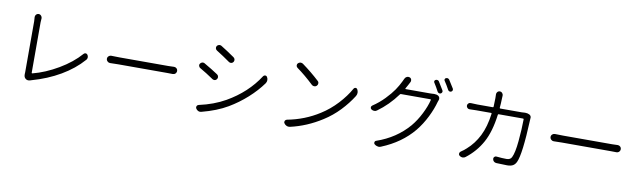

<svg xmlns="http://www.w3.org/2000/svg" viewBox="-47 -1452 7093 2131"><g transform="rotate(10 3500.0 -386.5)"><path d="M308.6 0Q296.9 3.9 286.1 3.9Q266.6 3.9 252.9 -8.8Q235.4 -23.4 235.4 -52.7Q235.4 -57.6 235.4 -62.5Q236.3 -68.4 236.3 -77.1V-654.3L233.4 -701.2Q233.4 -716.8 243.2 -727.5Q254.9 -741.2 272.5 -741.2Q289.1 -741.2 300.8 -727.5Q311.5 -715.8 311.5 -701.2L308.6 -654.3V-85Q308.6 -83 311 -81.1Q313.5 -79.1 316.4 -80.1Q458 -116.2 602.5 -201.2Q747.1 -286.1 839.8 -392.6Q848.6 -402.3 862.3 -401.9Q876 -401.4 882.8 -389.6Q891.6 -377.9 891.6 -363.3Q891.6 -343.8 878.9 -331.1Q782.2 -220.7 638.7 -136.7Q495.1 -52.7 317.4 -2.9Q312.5 -2 308.6 0Z M1147.5 -342.8Q1146.5 -342.8 1145.5 -342.8Q1128.9 -342.8 1117.2 -354.5Q1103.5 -367.2 1103.5 -384.8Q1103.5 -402.3 1117.2 -414.1Q1128.9 -424.8 1145.5 -424.8Q1146.5 -424.8 1147.5 -424.8Q1188.5 -422.9 1239.3 -422.9H1789.1Q1821.3 -422.9 1851.6 -424.8Q1852.5 -424.8 1854.5 -424.8Q1870.1 -424.8 1881.8 -414.1Q1894.5 -402.3 1894.5 -384.8Q1894.5 -367.2 1881.8 -354.5Q1870.1 -343.8 1853.5 -343.8Q1852.5 -343.8 1851.6 -343.8Q1818.4 -344.7 1790 -344.7H1239.3Q1192.4 -344.7 1147.5 -342.8Z M2291 -685.5Q2278.3 -693.4 2274.9 -707.5Q2271.5 -721.7 2279.3 -734.4Q2288.1 -747.1 2302.7 -750Q2306.6 -751 2311.5 -751Q2321.3 -751 2330.1 -746.1Q2400.4 -703.1 2484.4 -644.5Q2497.1 -635.7 2500 -620.6Q2502.9 -605.5 2494.1 -592.8Q2485.4 -580.1 2470.2 -577.6Q2455.1 -575.2 2443.4 -584Q2368.2 -637.7 2291 -685.5ZM2237.3 14.6Q2230.5 16.6 2223.6 16.6Q2212.9 16.6 2202.1 11.7Q2185.5 3.9 2176.8 -11.7Q2168.9 -25.4 2175.3 -39.1Q2181.6 -52.7 2196.3 -55.7Q2361.3 -91.8 2490.2 -165Q2715.8 -293.9 2844.7 -494.1Q2852.5 -505.9 2866.7 -505.9Q2880.9 -505.9 2888.7 -493.2Q2898.4 -477.5 2898.4 -459Q2898.4 -438.5 2886.7 -421.9Q2821.3 -331.1 2728.5 -247.6Q2635.7 -164.1 2528.3 -100.6Q2407.2 -29.3 2237.3 14.6ZM2141.6 -461.9Q2128.9 -468.8 2126 -483.4Q2124 -487.3 2124 -491.2Q2124 -501 2129.9 -509.8Q2138.7 -522.5 2153.3 -526.4Q2158.2 -527.3 2163.1 -527.3Q2172.9 -527.3 2181.6 -521.5Q2271.5 -469.7 2335.9 -426.8Q2349.6 -418.9 2352.5 -403.3Q2353.5 -399.4 2353.5 -394.5Q2353.5 -383.8 2346.7 -374Q2338.9 -361.3 2324.2 -358.4Q2320.3 -358.4 2316.4 -358.4Q2305.7 -358.4 2296.9 -364.3Q2215.8 -419.9 2141.6 -461.9Z M3204.1 -652.3Q3192.4 -661.1 3190.9 -675.8Q3189.5 -690.4 3199.2 -701.2Q3210.9 -712.9 3226.6 -714.8Q3228.5 -714.8 3231.4 -714.8Q3244.1 -714.8 3255.9 -707Q3359.4 -631.8 3449.2 -548.8Q3461.9 -538.1 3461.9 -522Q3461.9 -505.9 3450.7 -494.1Q3439.5 -482.4 3422.9 -482.4Q3406.2 -482.4 3394.5 -493.2Q3298.8 -584 3204.1 -652.3ZM3234.4 7.8Q3227.5 8.8 3220.7 8.8Q3209 8.8 3197.3 3.9Q3179.7 -3.9 3168.9 -20.5Q3164.1 -27.3 3164.1 -35.2Q3164.1 -41 3167 -47.9Q3173.8 -61.5 3188.5 -64.5Q3384.8 -101.6 3547.9 -206.1Q3645.5 -267.6 3726.6 -355Q3807.6 -442.4 3857.4 -532.2Q3864.3 -543.9 3877.9 -544.9Q3877.9 -544.9 3878.9 -544.9Q3891.6 -544.9 3898.4 -533.2Q3909.2 -513.7 3909.2 -495.1Q3909.2 -475.6 3898.4 -457Q3842.8 -368.2 3764.2 -285.6Q3685.5 -203.1 3589.8 -142.6Q3420.9 -34.2 3234.4 7.8Z M4423.8 -634.8Q4422.9 -631.8 4423.8 -629.9Q4424.8 -627.9 4427.7 -627.9H4703.1Q4718.8 -627.9 4731.4 -628.9Q4740.2 -629.9 4748 -629.9Q4776.4 -629.9 4794.9 -619.1Q4807.6 -611.3 4811.5 -597.2Q4815.4 -583 4809.6 -569.3Q4805.7 -559.6 4802.7 -550.8Q4781.2 -468.8 4734.9 -375.5Q4688.5 -282.2 4626 -205.1Q4490.2 -41 4269.5 48.8Q4256.8 54.7 4244.1 54.7Q4237.3 54.7 4231.4 52.7Q4211.9 49.8 4196.3 36.1Q4185.5 26.4 4188.5 12.2Q4191.4 -2 4205.1 -5.9Q4422.9 -81.1 4563.5 -245.1Q4619.1 -311.5 4662.6 -397.9Q4706.1 -484.4 4723.6 -556.6Q4724.6 -564.5 4717.8 -564.5H4385.7Q4377.9 -564.5 4374 -557.6Q4279.3 -427.7 4155.3 -338.9Q4142.6 -329.1 4126 -329.1Q4125 -329.1 4124 -329.1Q4107.4 -330.1 4092.8 -339.8Q4082 -347.7 4082 -360.4Q4082 -375 4094.7 -383.8Q4166 -430.7 4226.1 -493.2Q4286.1 -555.7 4319.8 -605.5Q4353.5 -655.3 4377 -704.1Q4383.8 -716.8 4392.6 -737.3Q4399.4 -753.9 4415 -761.7Q4423.8 -766.6 4433.6 -766.6Q4440.4 -766.6 4447.3 -764.6Q4462.9 -759.8 4468.8 -744.1Q4470.7 -737.3 4470.7 -730.5Q4470.7 -721.7 4466.8 -713.9Q4463.9 -708 4457 -695.3Q4450.2 -682.6 4447.3 -676.8Q4437.5 -658.2 4423.8 -634.8ZM4728.5 -753.9Q4724.6 -759.8 4724.6 -766.6Q4724.6 -769.5 4725.6 -772.5Q4728.5 -782.2 4738.3 -786.1Q4748 -791 4759.3 -788.1Q4770.5 -785.2 4776.4 -775.4Q4806.6 -728.5 4832 -684.6Q4837.9 -674.8 4834 -664.1Q4830.1 -653.3 4820.3 -648.4Q4814.5 -645.5 4808.6 -645.5Q4803.7 -645.5 4798.8 -647.5Q4788.1 -651.4 4782.2 -661.1Q4755.9 -711.9 4728.5 -753.9ZM4837.9 -793.9Q4834 -799.8 4834 -805.7Q4834 -808.6 4835 -811.5Q4837.9 -821.3 4846.7 -825.2Q4852.5 -828.1 4859.4 -828.1Q4863.3 -828.1 4867.2 -827.1Q4878.9 -824.2 4884.8 -815.4Q4916 -768.6 4942.4 -723.6Q4945.3 -717.8 4945.3 -711.9Q4945.3 -708 4944.3 -704.1Q4940.4 -693.4 4930.7 -688.5Q4924.8 -685.5 4918.9 -685.5Q4914.1 -685.5 4909.2 -687.5Q4898.4 -691.4 4893.6 -701.2Q4866.2 -752 4837.9 -793.9Z M5772.5 -599.6Q5778.3 -599.6 5783.2 -599.6Q5806.6 -599.6 5826.2 -589.8Q5848.6 -579.1 5848.6 -554.7Q5848.6 -551.8 5847.7 -548.8Q5846.7 -538.1 5846.7 -529.3Q5830.1 -140.6 5786.1 -47.9Q5771.5 -16.6 5747.1 -3.4Q5722.7 9.8 5681.6 9.8Q5634.8 9.8 5560.5 5.9Q5543.9 4.9 5532.2 -5.9Q5520.5 -16.6 5518.6 -33.2Q5516.6 -46.9 5526.9 -57.1Q5537.1 -67.4 5550.8 -65.4Q5615.2 -58.6 5664.1 -58.6Q5708 -58.6 5722.7 -90.8Q5749 -142.6 5761.7 -276.9Q5774.4 -411.1 5775.4 -524.4Q5775.4 -532.2 5767.6 -532.2H5492.2Q5485.4 -532.2 5484.4 -524.4Q5460 -332 5393.1 -210Q5326.2 -87.9 5212.9 -1Q5199.2 9.8 5181.6 9.8Q5180.7 9.8 5179.7 9.8Q5161.1 9.8 5146.5 -2.9Q5134.8 -11.7 5135.7 -26.9Q5136.7 -42 5149.4 -50.8Q5185.5 -74.2 5210.9 -98.6Q5291 -168.9 5342.8 -271.5Q5394.5 -374 5414.1 -524.4Q5415 -532.2 5407.2 -532.2H5241.2Q5199.2 -532.2 5166 -530.3Q5151.4 -529.3 5140.1 -540Q5128.9 -550.8 5128.9 -565.9Q5128.9 -581.1 5140.1 -591.3Q5151.4 -601.6 5166 -600.6Q5210.9 -597.7 5240.2 -597.7H5415Q5421.9 -597.7 5422.9 -605.5Q5425.8 -665 5425.8 -702.1L5424.8 -746.1Q5424.8 -760.7 5434.6 -771.5Q5445.3 -784.2 5461.9 -784.2Q5478.5 -784.2 5489.3 -771.5Q5500 -760.7 5500 -745.1L5498 -704.1Q5497.1 -653.3 5492.2 -605.5Q5492.2 -597.7 5499 -597.7H5740.2Q5756.8 -597.7 5772.5 -599.6Z M6147.5 -342.8Q6146.5 -342.8 6145.5 -342.8Q6128.9 -342.8 6117.2 -354.5Q6103.5 -367.2 6103.5 -384.8Q6103.5 -402.3 6117.2 -414.1Q6128.9 -424.8 6145.5 -424.8Q6146.5 -424.8 6147.5 -424.8Q6188.5 -422.9 6239.3 -422.9H6789.1Q6821.3 -422.9 6851.6 -424.8Q6852.5 -424.8 6854.5 -424.8Q6870.1 -424.8 6881.8 -414.1Q6894.5 -402.3 6894.5 -384.8Q6894.5 -367.2 6881.8 -354.5Q6870.1 -343.8 6853.5 -343.8Q6852.5 -343.8 6851.6 -343.8Q6818.4 -344.7 6790 -344.7H6239.3Q6192.4 -344.7 6147.5 -342.8Z"/></g></svg>

Font: Gen Jyuu Gothic Normal
Style: Regular
Weight: 300
Designer: [Source Han Sans]
Ryoko NISHIZUKA  (kana & ideographs); Paul D. Hunt (Latin, Greek & Cyrillic); Wenlong ZHANG  (bopomofo
Version: Version 1.002.20150607